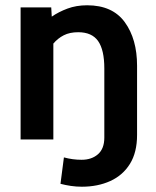

<svg xmlns="http://www.w3.org/2000/svg" viewBox="-20 -528 592 727"><path d="M499 -17Q499 49 472 92.5Q445 136 397.5 157.5Q350 179 290 179Q269 179 248.5 176Q228 173 209 168L222 68Q255 77 289 77Q327 77 351 56Q375 35 375 -7V-269Q375 -339 351.5 -372.5Q328 -406 276 -406Q244 -406 221.5 -394.5Q199 -383 182 -363V0H58V-500H174L176 -465Q202 -483 235.5 -495.5Q269 -508 310 -508Q406 -508 452.5 -444Q499 -380 499 -279Z"/></svg>

Font: Cabin VF Beta
Style: Regular
Weight: 400
Designer: Pablo Impallari
Foundry: Pablo Impallari. http://www.impallari.com Igino Marini. http://www.ikern.com
Version: Version 2.200